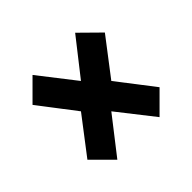

<svg xmlns="http://www.w3.org/2000/svg" viewBox="-109 -642 653 653"><g transform="rotate(-45 218.0 -315.0)"><path d="M116 -111 44 -183 145 -315 44 -447 116 -519 218 -388 320 -518 392 -447 291 -315 392 -184 320 -112 218 -242Z"/></g></svg>

Font: Georama Semi Condensed SemiBold
Style: Regular
Weight: 600
Width: 4
Designer: Jean-Baptiste Levee
Foundry: Production Type
Version: Version 1.000